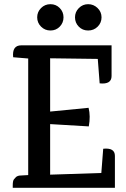

<svg xmlns="http://www.w3.org/2000/svg" viewBox="-20 -899 605 919"><path d="M466 -816Q466 -790 447.5 -771.5Q429 -753 402 -753Q375 -753 357 -771.5Q339 -790 339 -816Q339 -842 357.5 -860.5Q376 -879 402 -879Q428 -879 447 -860.5Q466 -842 466 -816ZM284 -816Q284 -790 266 -771.5Q248 -753 221.5 -753Q195 -753 176.5 -771.5Q158 -790 158 -816Q158 -842 176.5 -860.5Q195 -879 221.5 -879Q248 -879 266 -860.5Q284 -842 284 -816ZM41 0V-12Q41 -34 47 -41Q53 -48 57 -52Q66 -59 80 -59L115 -61V-619L43 -625Q37 -682 82 -682H514V-535Q514 -494 457 -500L448 -617L220 -620V-365L404 -383Q414 -343 405 -294L220 -305V-63L465 -71L474 -187Q530 -193 530 -153V0Z"/></svg>

Font: Karma SemiBold
Style: Regular
Weight: 600
Designer: Joana Correia
Foundry: Indian Type Foundry
Version: Version 1.202;PS 1.0;hotconv 1.0.78;makeotf.lib2.5.61930; tt